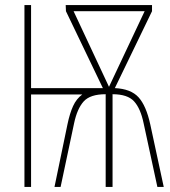

<svg xmlns="http://www.w3.org/2000/svg" viewBox="-20 -734 668 754"><path d="M577 -690 431 -388Q494 -385 524 -352Q554 -319 570 -246L623 0H598L544 -250Q532 -308 506.5 -336Q481 -364 422 -364V0H395V-364Q334 -364 308.5 -335.5Q283 -307 271 -250L218 0H194L245 -246Q254 -289 267 -317.5Q280 -346 303 -363H102V0H76V-714H102V-388H384L239 -690L238 -714H577ZM269 -690 408 -393 548 -690Z"/></svg>

Font: Noto Sans Display Thin Cond
Style: Regular
Weight: 250
Width: 3
Designer: Monotype Design team
Foundry: Monotype Imaging Inc.
Version: Version 1.000